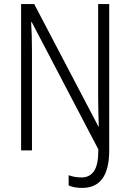

<svg xmlns="http://www.w3.org/2000/svg" viewBox="-20 -734 635 937"><path d="M381 183Q341 183 315 171V121Q327 126 344 129Q361 132 378 132Q417 132 438.5 101.5Q460 71 460 -5L135 -626H132Q134 -594 135 -558.5Q136 -523 136 -483V0H83V-714H147L460 -117H462Q461 -153 460 -189.5Q459 -226 459 -258V-714H513V0Q513 183 381 183Z"/></svg>

Font: Noto Sans Lao Condensed Light
Style: Regular
Weight: 300
Width: 3
Designer: Monotype Design Team
Foundry: Monotype Imaging Inc.
Version: Version 2.003; ttfautohint (v1.8.4.7-5d5b)